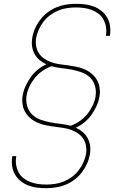

<svg xmlns="http://www.w3.org/2000/svg" viewBox="-20 -843 640 1006"><path d="M222 143Q198 143 173.5 140Q149 137 127.5 128.5Q106 120 88 105.5Q70 91 58.5 71Q47 51 43.5 27Q40 3 44 -22Q44 -23 44.5 -23.5Q45 -24 45 -25H66Q65 -24 65 -23.5Q65 -23 65 -23Q61 -1 64.5 20.5Q68 42 77.5 60Q87 78 103 90.5Q119 103 138.5 110.5Q158 118 179.5 121Q201 124 222 124Q245 124 268.5 120.5Q292 117 314 108Q336 99 356.5 84Q377 69 392 49.5Q407 30 417 7.5Q427 -15 431 -37Q434 -59 430.5 -79Q427 -99 416.5 -115.5Q406 -132 389.5 -143.5Q373 -155 354 -162Q335 -169 314.5 -172.5Q294 -176 274 -178Q274 -178 274 -178Q274 -178 274 -178Q273 -178 273 -178Q273 -178 273 -178Q253 -181 250 -181.5Q247 -182 238.5 -183.5Q230 -185 221.5 -186.5Q213 -188 204.5 -190.5Q196 -193 188 -196Q180 -199 172 -202.5Q164 -206 157 -210.5Q150 -215 143.5 -220Q137 -225 131 -231Q125 -237 120 -243.5Q115 -250 111 -257.5Q107 -265 104 -273Q101 -281 99.5 -289.5Q98 -298 97 -307Q96 -316 96.5 -325Q97 -334 99 -343Q103 -368 114 -392Q125 -416 140.5 -438Q156 -460 177 -477.5Q198 -495 223 -506Q203 -515 187 -528.5Q171 -542 161 -560.5Q151 -579 148 -600.5Q145 -622 149 -645Q153 -670 164 -694.5Q175 -719 191.5 -740.5Q208 -762 230 -778.5Q252 -795 276.5 -805Q301 -815 326.5 -819Q352 -823 378 -823Q402 -823 426.5 -820Q451 -817 472.5 -808.5Q494 -800 512 -785.5Q530 -771 541.5 -751Q553 -731 556.5 -707Q560 -683 556 -658Q556 -657 555.5 -656.5Q555 -656 555 -655H534Q535 -656 535 -656.5Q535 -657 535 -657Q539 -679 535.5 -700.5Q532 -722 522.5 -740Q513 -758 497 -770.5Q481 -783 461.5 -790.5Q442 -798 420.5 -801Q399 -804 378 -804Q355 -804 331.5 -800.5Q308 -797 286 -788Q264 -779 243.5 -764Q223 -749 208 -729.5Q193 -710 183 -687.5Q173 -665 169 -643Q166 -621 169.5 -601Q173 -581 183.5 -564.5Q194 -548 210.5 -536.5Q227 -525 246 -518Q265 -511 285.5 -507.5Q306 -504 326 -502Q326 -502 326 -502Q326 -502 326 -502Q327 -502 327 -502Q327 -502 327 -502Q347 -499 350 -498.5Q353 -498 361.5 -496.5Q370 -495 378.5 -493.5Q387 -492 395.5 -489.5Q404 -487 412 -484Q420 -481 428 -477.5Q436 -474 443 -469.5Q450 -465 456.5 -460Q463 -455 469 -449Q475 -443 480 -436.5Q485 -430 489 -422.5Q493 -415 496 -407Q499 -399 500.5 -390.5Q502 -382 503 -373Q504 -364 503.5 -355Q503 -346 501 -337Q497 -312 486 -288Q475 -264 459.5 -242Q444 -220 423 -202.5Q402 -185 377 -174Q397 -165 413 -151.5Q429 -138 439 -119.5Q449 -101 452 -79.5Q455 -58 451 -35Q447 -10 436 14.5Q425 39 408.5 60.5Q392 82 370 98.5Q348 115 323.5 125Q299 135 273.5 139Q248 143 222 143ZM350 -184Q375 -193 397.5 -208.5Q420 -224 437 -245Q454 -266 465.5 -290Q477 -314 481 -339Q485 -367 477.5 -393Q470 -419 451.5 -437Q433 -455 408 -464Q383 -473 356.5 -478Q330 -483 302.5 -486Q275 -489 250 -496Q225 -487 202.5 -471.5Q180 -456 163 -435Q146 -414 134.5 -390Q123 -366 119 -341Q115 -313 122.5 -287Q130 -261 148.5 -243Q167 -225 192 -216Q217 -207 243.5 -202Q270 -197 297.5 -194Q325 -191 350 -184Z"/></svg>

Font: Iosevka SS04 Thin Extended
Style: Italic
Weight: 100
Width: 7
Italic angle: -9°
Monospace: yes
Designer: Belleve Invis
Foundry: Belleve Invis
Version: Version 19.0.0; ttfautohint (v1.8.4)